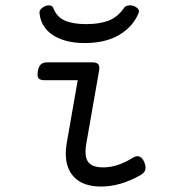

<svg xmlns="http://www.w3.org/2000/svg" viewBox="-20 -683 640 714"><path d="M145.5 -384.8Q128.9 -384.8 123.3 -392.1Q117.7 -399.4 120.6 -418Q124 -436.5 132.3 -443.8Q140.6 -451.2 157.2 -451.2H323.2Q339.8 -451.2 345.7 -443.8Q351.6 -436.5 348.1 -418L301.3 -151.4Q299.8 -142.6 298.8 -134.3Q297.9 -126 297.9 -119.1Q297.9 -88.4 313.5 -74.5Q329.1 -60.5 363.3 -60.5Q391.6 -60.5 418.9 -69.8Q446.3 -79.1 476.6 -97.7Q488.8 -105 499.5 -100.3Q510.3 -95.7 517.1 -78.6Q523.9 -61 520 -50.3Q516.1 -39.6 502.4 -31.7Q427.7 10.7 356 10.7Q292 10.7 258.3 -21.7Q224.6 -54.2 224.6 -111.8Q224.6 -131.3 228 -149.9L269 -384.8ZM300.8 -593.3Q351.1 -593.3 384.8 -606.7Q418.5 -620.1 440.9 -653.3Q446.8 -661.6 458 -662.8Q469.2 -664.1 479 -660.2Q488.3 -656.2 493.7 -649.4Q499 -642.6 495.1 -633.8Q474.1 -583 422.9 -553Q371.6 -522.9 295.4 -522.9Q257.3 -522.9 227.3 -530.8Q197.3 -538.6 175.8 -553Q154.3 -567.4 141.8 -587.9Q129.4 -608.4 127 -633.8Q126 -643.1 132.6 -649.9Q139.2 -656.7 147.9 -660.2Q157.2 -664.1 166.3 -662.6Q175.3 -661.1 178.2 -653.3Q190.9 -620.1 220.7 -606.7Q250.5 -593.3 300.8 -593.3Z"/></svg>

Font: Courier Prime
Style: Italic
Weight: 400
Monospace: yes
Designer: Alan Dague-Greene
Foundry: Quote-Unquote Apps
Version: Version 1.202